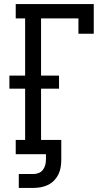

<svg xmlns="http://www.w3.org/2000/svg" viewBox="-20 -755 540 940"><path d="M72 165V97H144Q157 97 169.5 92Q182 87 190 76.5Q198 66 201.5 53Q205 40 205 27V0H57V-70H103V-321H26V-385H103V-665H57V-735H439V-590H364V-665H181V-385H269V-321H181V-70H280V27Q280 46 277 64Q274 82 266 98.5Q258 115 245 128.5Q232 142 215.5 150Q199 158 181 161.5Q163 165 144 165Z"/></svg>

Font: Iosevka Slab
Style: Regular
Weight: 400
Monospace: yes
Designer: Belleve Invis
Foundry: Belleve Invis
Version: Version 11.2.4; ttfautohint (v1.8.3)